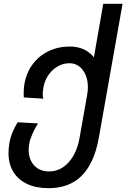

<svg xmlns="http://www.w3.org/2000/svg" viewBox="-20 -810 662 1005"><path d="M24.5 -9.5Q24.5 -34 29 -60Q37.5 -113.5 72.5 -170L179 -164Q163 -139.5 150 -110Q137 -80.5 133 -57Q130 -40.5 130 -25.5Q130 7.5 143 33.2Q156 59 180.2 73.2Q204.5 87.5 237.5 87.5Q277 87.5 309.8 65.5Q342.5 43.5 365 3.8Q387.5 -36 396.5 -88.5L436.5 -315Q440 -334 440 -354Q440 -389.5 428 -418Q416 -446.5 394.2 -462.8Q372.5 -479 343.5 -479Q310.5 -479 281.5 -462.2Q252.5 -445.5 233 -416.5Q213.5 -387.5 207.5 -352.5Q203.5 -331.5 203.5 -317Q203.5 -304 206.5 -293.5L104.5 -300Q104 -307.5 104 -321Q104 -350 108 -371.5Q118.5 -430 151.2 -474Q184 -518 234.2 -542.2Q284.5 -566.5 345.5 -566.5Q386 -566.5 418.2 -551.8Q450.5 -537 471.5 -510L520.5 -790H621.5L497.5 -90Q474 43 408.5 109Q343 175 234.5 175Q169 175 121.8 152.8Q74.5 130.5 49.5 89Q24.5 47.5 24.5 -9.5Z"/></svg>

Font: JuliaMono MediumItalic
Style: Regular
Weight: 500
Italic angle: -9°
Monospace: yes
Designer: cormullion
Foundry: corm
Version: Version 0.049; ttfautohint (v1.8.4)